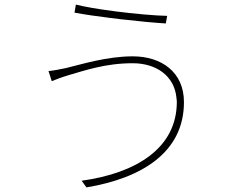

<svg xmlns="http://www.w3.org/2000/svg" viewBox="-20 -781 1040 835"><path d="M707 -712C654 -713 564 -721 478 -732L466 -734C408 -741 351 -751 310 -761L304 -726C347 -718 402 -710 459 -703L470 -702C472 -702 473 -701 475 -701L486 -700C493 -699 500 -698 507 -697L518 -696C586 -688 652 -682 701 -679L707 -712ZM780 -337C780 -467 683 -536 557 -536C444 -536 334 -501 267 -485C239 -479 213 -474 191 -472L205 -428C225 -436 245 -444 278 -454C345 -473 436 -506 557 -506C661 -506 737 -450 747 -359L749 -340V-338C749 -137 573 -28 335 5L356 34C596 -6 780 -118 780 -337ZM748 -354C748 -350 748 -347 749 -343V-340Z"/></svg>

Font: Glow Sans SC Normal ExtraLight
Style: Regular
Weight: 200
Designer: Ryoko NISHIZUKA (kana, bopomofo & ideographs); Paul D. Hunt (Latin, Greek & Cyrillic); Sandoll Communications, Soo-young
Version: Version 0.93